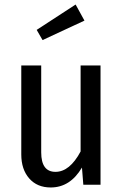

<svg xmlns="http://www.w3.org/2000/svg" viewBox="-20 -816 542 848"><path d="M314 -796 353 -725 168 -639 142 -684ZM424 -527V0H348L342 -76Q290 12 204 12Q144 12 109 -28Q74 -68 74 -134V-527H162V-143Q162 -57 225 -57Q288 -57 336 -147V-527Z"/></svg>

Font: Fira Sans Condensed
Style: Regular
Weight: 400
Width: 3
Designer: Carrois Corporate & Edenspiekermann AG
Foundry: Carrois Corporate GbR & Edenspiekermann AG
Version: Version 4.202;PS 004.202;hotconv 1.0.88;makeotf.lib2.5.64775